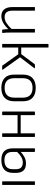

<svg xmlns="http://www.w3.org/2000/svg" viewBox="1028 -1751 735 2831"><g transform="rotate(90 1395.5 -335.5)"><path d="M218 12Q153 12 118.5 -29.5Q84 -71 84 -152V-477Q84 -483 91 -483H131Q137 -483 137 -477V-155Q137 -94 160.5 -65Q184 -36 232 -36Q276 -36 317 -61.5Q358 -87 407 -138V-477Q407 -483 413 -483H453Q460 -483 460 -477V-116Q460 -89 461 -61.5Q462 -34 466 -7Q467 0 458 0H424Q417 0 416 -7Q413 -27 411.5 -47.5Q410 -68 409 -90Q313 12 218 12Z M1008 -8Q1010 -5 1008 -2.5Q1006 0 1003 0H955Q949 0 947 -4L780 -237H681V-7Q681 0 675 0H635Q628 0 628 -7V-676Q628 -683 635 -683H675Q681 -683 681 -676V-281H778L926 -479Q930 -483 935 -483H982Q986 -483 987 -480.5Q988 -478 986 -475L825 -264Z M1276 12Q1182 12 1131 -35.5Q1080 -83 1080 -175V-308Q1080 -399 1131 -447Q1182 -495 1276 -495Q1371 -495 1422 -447.5Q1473 -400 1473 -308V-175Q1473 -84 1422 -36Q1371 12 1276 12ZM1276 -36Q1420 -36 1420 -181V-302Q1420 -448 1276 -448Q1133 -448 1133 -302V-181Q1133 -36 1276 -36Z M1632 0Q1625 0 1625 -7V-477Q1625 -483 1632 -483H1672Q1678 -483 1678 -477V-273H1946V-477Q1946 -483 1953 -483H1992Q1999 -483 1999 -477V-7Q1999 0 1992 0H1953Q1946 0 1946 -7V-227H1678V-7Q1678 0 1672 0Z M2340 12Q2251 12 2209 -30Q2167 -72 2167 -160V-477Q2167 -483 2174 -483H2214Q2220 -483 2220 -477V-274Q2259 -310 2300 -330.5Q2341 -351 2390 -351Q2529 -351 2529 -204V-161Q2529 -74 2480.5 -31Q2432 12 2340 12ZM2220 -152Q2220 -33 2343 -33Q2407 -33 2441 -63.5Q2475 -94 2475 -157V-201Q2475 -255 2450 -279.5Q2425 -304 2377 -304Q2334 -304 2295.5 -282Q2257 -260 2220 -220ZM2661 0Q2654 0 2654 -7V-477Q2654 -483 2661 -483H2701Q2707 -483 2707 -477V-7Q2707 0 2701 0Z"/></g></svg>

Font: Sofia Sans Light
Style: Regular
Weight: 300
Designer: Botio Nikoltchev, Ani Petrova
Foundry: lettersoup
Version: Version 4.100; ttfautohint (v1.8.3)